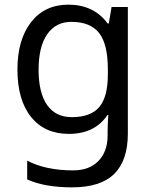

<svg xmlns="http://www.w3.org/2000/svg" viewBox="-20 -566 655 826"><path d="M275 -546Q328 -546 370.5 -526Q413 -506 443 -465H448L460 -536H530V9Q530 124 471.5 182Q413 240 290 240Q172 240 97 206V125Q176 167 295 167Q364 167 403.5 126.5Q443 86 443 16V-5Q443 -17 444 -39.5Q445 -62 446 -71H442Q388 10 276 10Q172 10 113.5 -63Q55 -136 55 -267Q55 -395 113.5 -470.5Q172 -546 275 -546ZM287 -472Q220 -472 183 -418.5Q146 -365 146 -266Q146 -167 182.5 -114.5Q219 -62 289 -62Q370 -62 407 -105.5Q444 -149 444 -246V-267Q444 -377 406 -424.5Q368 -472 287 -472Z"/></svg>

Font: Noto Sans Nushu
Style: Regular
Weight: 400
Designer: Lisa Huang
Foundry: Lisa Huang
Version: Version 1.003; ttfautohint (v1.8.4.7-5d5b)